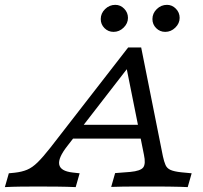

<svg xmlns="http://www.w3.org/2000/svg" viewBox="-78 -765 830 785"><path d="M197.6 -168.5Q158.9 -119.4 164.1 -92.3Q169.4 -65.3 218.5 -59.7L247.6 -56.5L231.5 0Q195.2 -1.6 155.6 -2Q116.1 -2.4 75.8 -2.4Q41.1 -2.4 6.5 -2Q-28.2 -1.6 -58.1 0L-41.9 -56.5L-17.7 -58.9Q11.3 -62.1 32.7 -71Q54 -79.8 75.8 -101.2Q97.6 -122.6 127.4 -160.5L446 -571H499.2L587.9 -126.6Q592.7 -104 598.8 -90.3Q604.8 -76.6 619.4 -70.2Q633.9 -63.7 663.7 -60.5L705.6 -56.5L689.5 0Q678.2 -0.8 658.5 -1.2Q638.7 -1.6 616.9 -2Q595.2 -2.4 575.8 -2.4H572.6Q550.8 -2.4 525.8 -2.4Q500.8 -2.4 475 -2.4Q449.2 -2.4 424.2 -2Q399.2 -1.6 376.6 -0.8L392.7 -57.3L454.8 -62.1Q496.8 -66.1 507.7 -80.6Q518.5 -95.2 510.5 -132.3L436.3 -502.4L460.5 -508.1ZM200 -198.4 242.7 -254.8H509.7L516.9 -198.4ZM386.3 -634.7Q364.5 -634.7 349.2 -650Q333.9 -665.3 333.9 -687.1Q333.9 -710.5 351.6 -727.8Q369.4 -745.2 393.5 -745.2Q414.5 -745.2 429.8 -729.4Q445.2 -713.7 445.2 -691.9Q445.2 -669.4 427.4 -652Q409.7 -634.7 386.3 -634.7ZM597.6 -634.7Q575.8 -634.7 560.5 -650Q545.2 -665.3 545.2 -687.1Q545.2 -710.5 562.9 -727.8Q580.6 -745.2 604.8 -745.2Q625.8 -745.2 641.1 -729.4Q656.5 -713.7 656.5 -691.9Q656.5 -669.4 638.7 -652Q621 -634.7 597.6 -634.7Z"/></svg>

Font: Playfair 5pt SemiExpanded Light
Style: Italic
Weight: 300
Width: 6
Italic angle: -15.6°
Designer: Claus Eggers Sørensen
Foundry: Claus Eggers Sørensen
Version: Version 2.203